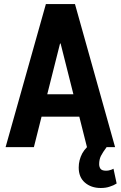

<svg xmlns="http://www.w3.org/2000/svg" viewBox="-20 -731 600 954"><path d="M374 -151.4Q327.1 -151.4 186.5 -151.4Q176.8 -113.3 148.4 0Q113.3 0 7.8 0Q57.6 -177.7 208 -710.9Q244.1 -710.9 352.5 -710.9Q402.3 -533.2 551.8 0Q517.6 0 412.1 0Q402.3 -38.1 374 -151.4ZM214.8 -262.7Q247.1 -262.7 344.7 -262.7Q329.1 -325.2 281.2 -514.6Q280.3 -514.6 278.3 -514.6Q262.7 -451.2 214.8 -262.7ZM509.8 0Q490.2 26.4 481.4 43.9Q472.7 61.5 472.7 85Q472.7 96.7 478.5 106.4Q485.4 117.2 506.8 117.2Q518.6 117.2 526.4 114.3Q535.2 112.3 543.9 107.4Q549.8 131.8 559.6 180.7Q544.9 190.4 525.4 196.3Q506.8 203.1 480.5 203.1Q432.6 203.1 401.4 175.8Q371.1 149.4 371.1 101.6Q371.1 64.5 388.7 31.2Q407.2 -2 446.3 -27.3Q467.8 -18.6 509.8 0Z"/></svg>

Font: Noto Sans Hebrew DECATHLON 
Style: Bold
Weight: 400
Designer: Monotype Design Team
Version: Version 2.000;GOOG;noto-fonts:20170220:a8a215d2e889